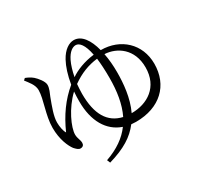

<svg xmlns="http://www.w3.org/2000/svg" viewBox="-165 -979 1330 1263"><g transform="rotate(-30 500.0 -347.0)"><path d="M112 -689C132 -662 164 -628 164 -587C164 -518 119 -420 119 -325C119 -235 149 -172 170 -144C183 -130 196 -116 211 -116C230 -116 239 -127 239 -143C239 -167 225 -183 225 -213C225 -266 277 -383 361 -462C359 -438 358 -414 358 -388C358 -238 418 -136 523 -100C479 -40 414 6 323 38L333 62C456 26 527 -19 579 -87L615 -85C797 -85 910 -193 910 -357C910 -507 799 -610 649 -610C627 -696 586 -756 527 -756C492 -756 450 -731 418 -672C396 -632 378 -576 367 -510C287 -444 227 -359 181 -255C169 -273 162 -310 162 -341C162 -389 186 -450 208 -509C217 -531 232 -561 232 -587C232 -615 198 -654 180 -670C162 -685 144 -694 125 -701ZM403 -495C466 -540 530 -565 600 -573C605 -533 608 -484 608 -424C608 -322 594 -231 557 -155C451 -179 399 -267 399 -422C399 -446 401 -471 403 -495ZM657 -575C750 -570 848 -505 848 -365C848 -216 738 -149 619 -149H618C661 -239 670 -347 670 -430C670 -481 666 -530 657 -575ZM411 -542C419 -585 431 -624 445 -653C470 -704 499 -721 522 -721C549 -721 578 -691 594 -607C518 -598 454 -572 411 -542Z"/></g></svg>

Font: Harano Aji Mincho
Style: Regular
Weight: 400
Foundry: Masamichi Hosoda
Version: HaranoAjiMincho-Regular version 20230610;ttx 4.39.4